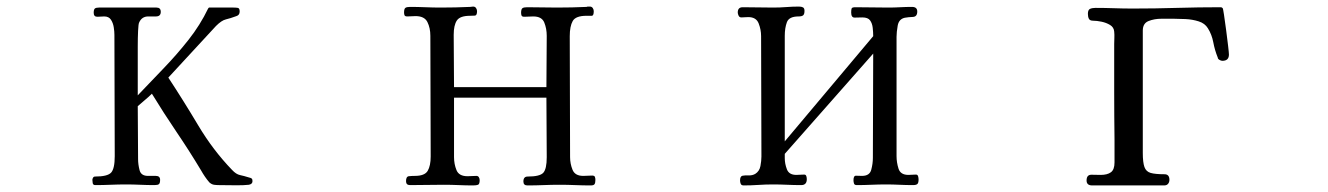

<svg xmlns="http://www.w3.org/2000/svg" viewBox="-20 -563 4040 584"><path d="M748 -12Q748 -3 737 -1Q721 1 692.5 0.5Q664 0 645 0Q638 0 631 -1Q624 -2 617 -8Q610 -16 603.5 -25.5Q597 -35 592 -44Q556 -104 517 -161.5Q478 -219 442 -278Q432 -268 421 -259Q410 -250 399 -240Q399 -200 399.5 -159.5Q400 -119 400 -79Q400 -63 404.5 -45.5Q409 -28 430 -28H454Q467 -28 467 -16Q467 -6 463.5 -3Q460 0 450 0Q428 0 406.5 -1Q385 -2 363 -2Q340 -2 316.5 -1Q293 0 270 0Q263 0 262 -6Q261 -12 261 -16Q261 -19 263 -22.5Q265 -26 269 -26Q307 -26 318 -38Q329 -50 329 -88Q329 -180 328.5 -272.5Q328 -365 328 -457Q328 -467 326 -480Q324 -493 317.5 -503Q311 -513 297 -513Q292 -513 286.5 -512.5Q281 -512 276 -512Q265 -512 265 -524Q265 -534 268.5 -537Q272 -540 281 -540H456Q469 -540 469 -527Q469 -513 454.5 -513Q440 -513 431 -513Q411 -513 403 -494Q401 -490 400 -469Q399 -448 399 -421.5Q399 -395 399 -373Q399 -351 399 -344V-273Q437 -313 477.5 -355Q518 -397 553.5 -442Q589 -487 613 -537Q615 -540 616 -540H690Q698 -540 703.5 -539Q709 -538 709 -528Q709 -517 699 -514Q680 -507 667 -504Q654 -501 637 -484L492 -327Q538 -257 583 -181.5Q628 -106 686 -46Q698 -33 710 -30.5Q722 -28 738 -23Q743 -22 745.5 -20Q748 -18 748 -12Z M1791 -16Q1791 -7 1788.5 -3Q1786 1 1777 1Q1753 1 1729.5 0Q1706 -1 1682 -1Q1657 -1 1633 0Q1609 1 1584 1Q1572 1 1572 -11Q1572 -26 1585 -26Q1622 -26 1632.5 -37.5Q1643 -49 1643 -85Q1643 -131 1642.5 -176Q1642 -221 1642 -266H1361V-85Q1361 -64 1368.5 -45.5Q1376 -27 1402 -27Q1409 -27 1415.5 -27.5Q1422 -28 1429 -28Q1434 -28 1436.5 -24Q1439 -20 1439 -15Q1439 -3 1434 -1Q1429 1 1419 1Q1397 1 1375 0Q1353 -1 1330 -1Q1305 -1 1279 -0.5Q1253 0 1227 0Q1215 0 1215 -12Q1215 -26 1223.5 -27Q1232 -28 1242 -28Q1272 -28 1281 -43.5Q1290 -59 1290 -87Q1290 -179 1289.5 -271Q1289 -363 1289 -454Q1289 -478 1280 -496Q1271 -514 1244 -514Q1238 -514 1231.5 -513.5Q1225 -513 1219 -513Q1212 -513 1210.5 -516.5Q1209 -520 1209 -525Q1209 -536 1213 -539Q1217 -542 1227 -542Q1250 -542 1274 -541Q1298 -540 1321 -540Q1343 -540 1365.5 -540.5Q1388 -541 1410 -542Q1412 -542 1414.5 -542.5Q1417 -543 1419 -543Q1425 -543 1428 -538.5Q1431 -534 1431 -529Q1431 -516 1424.5 -515.5Q1418 -515 1410 -515Q1379 -515 1369.5 -500.5Q1360 -486 1360 -457Q1360 -417 1360.5 -377.5Q1361 -338 1361 -298H1642Q1642 -337 1642.5 -376Q1643 -415 1643 -454Q1643 -476 1635.5 -494.5Q1628 -513 1602 -513Q1595 -513 1588.5 -512.5Q1582 -512 1575 -512Q1568 -512 1566.5 -515.5Q1565 -519 1565 -524Q1565 -535 1569 -538Q1573 -541 1583 -541Q1606 -541 1629 -540.5Q1652 -540 1674 -540Q1697 -540 1719.5 -540.5Q1742 -541 1764 -542Q1766 -543 1769 -543Q1772 -543 1774 -543Q1780 -543 1783 -538.5Q1786 -534 1786 -529Q1786 -515 1780 -515Q1774 -515 1764 -515Q1731 -515 1722 -499Q1713 -483 1713 -453Q1713 -362 1713.5 -269.5Q1714 -177 1714 -85Q1714 -65 1721.5 -46.5Q1729 -28 1754 -28Q1761 -28 1767.5 -28.5Q1774 -29 1781 -29Q1788 -29 1789.5 -25Q1791 -21 1791 -16Z M2774 -17Q2774 -7 2770.5 -3.5Q2767 0 2757 0Q2736 0 2715.5 -1Q2695 -2 2675 -2Q2653 -2 2630.5 -1Q2608 0 2586 0Q2579 0 2577.5 -5Q2576 -10 2576 -15Q2576 -29 2584 -28.5Q2592 -28 2602 -28Q2625 -28 2630 -46.5Q2635 -65 2635 -83L2636 -400L2367 -95V-82Q2367 -65 2373.5 -48Q2380 -31 2402 -31Q2408 -31 2413.5 -31.5Q2419 -32 2426 -32Q2431 -32 2432.5 -27.5Q2434 -23 2434 -18Q2434 0 2417 0Q2395 0 2374 -1Q2353 -2 2331 -2Q2309 -2 2286.5 -0.5Q2264 1 2242 1Q2235 1 2233 -4Q2231 -9 2231 -14Q2231 -27 2238.5 -28.5Q2246 -30 2257 -29.5Q2268 -29 2277 -34Q2290 -42 2293 -58Q2296 -74 2296 -87Q2296 -179 2295.5 -270.5Q2295 -362 2295 -453Q2295 -473 2287.5 -492Q2280 -511 2256 -511Q2250 -511 2245 -510.5Q2240 -510 2235 -510Q2229 -510 2226.5 -515.5Q2224 -521 2224 -525Q2224 -541 2239 -541Q2262 -541 2285.5 -540.5Q2309 -540 2332 -540Q2352 -540 2371.5 -541.5Q2391 -543 2410 -543Q2418 -543 2422.5 -540.5Q2427 -538 2427 -530Q2427 -520 2423 -516.5Q2419 -513 2409 -513Q2380 -513 2373.5 -495.5Q2367 -478 2367 -454V-133L2636 -453Q2636 -465 2634.5 -478.5Q2633 -492 2626.5 -501Q2620 -510 2603 -510Q2591 -510 2580 -509.5Q2569 -509 2569 -525Q2569 -534 2570.5 -537.5Q2572 -541 2582 -541Q2607 -541 2632 -540.5Q2657 -540 2682 -540Q2700 -540 2718 -541Q2736 -542 2754 -542Q2770 -542 2770 -528Q2770 -512 2756.5 -511.5Q2743 -511 2732 -509Q2714 -505 2710.5 -485Q2707 -465 2707 -451V-88Q2707 -69 2713 -50Q2719 -31 2743 -31Q2748 -31 2754 -31.5Q2760 -32 2766 -32Q2771 -32 2772.5 -27Q2774 -22 2774 -17Z M3718 -397Q3718 -378 3698 -378Q3694 -378 3689 -381Q3684 -384 3684 -388Q3675 -410 3670.5 -434Q3666 -458 3654 -477Q3645 -492 3626 -498Q3607 -504 3586 -505Q3565 -506 3550 -506Q3535 -506 3513 -506Q3491 -506 3473.5 -499Q3456 -492 3456 -470V-98Q3456 -69 3461 -55Q3466 -41 3480 -37Q3494 -33 3522 -33Q3537 -33 3537 -16Q3537 -9 3533 -4Q3529 1 3521 1Q3466 1 3411.5 1Q3357 1 3302 1Q3285 1 3285 -14Q3285 -32 3300.5 -31.5Q3316 -31 3328 -31Q3348 -31 3359 -39Q3370 -47 3370 -69V-137Q3369 -210 3369 -283Q3369 -356 3369 -429Q3369 -438 3369.5 -447.5Q3370 -457 3369 -467Q3368 -480 3356.5 -487Q3345 -494 3330.5 -497Q3316 -500 3305 -500Q3295 -500 3292 -506Q3289 -512 3289 -521Q3289 -533 3295.5 -536Q3302 -539 3312 -539Q3341 -539 3369 -538Q3397 -537 3426 -537Q3493 -537 3559.5 -539Q3626 -541 3693 -541Q3697 -541 3699 -538Q3700 -538 3703 -518Q3706 -498 3709.5 -471.5Q3713 -445 3715.5 -423.5Q3718 -402 3718 -397Z"/></svg>

Font: Kaisei Opti
Style: Regular
Weight: 400
Designer: Font-Kai, 金井和夫
Foundry: KAZUO KANAI
Version: Version 5.003